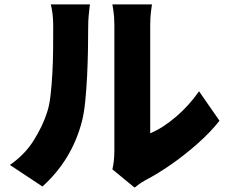

<svg xmlns="http://www.w3.org/2000/svg" viewBox="-20 -793 1040 873"><path d="M491 -23Q495 -39 497.5 -61Q500 -83 500 -106V-680Q500 -717 495.5 -745Q491 -773 491 -773H671Q671 -773 667 -744.5Q663 -716 663 -679V-187Q719 -210 779 -261Q839 -312 885 -378L978 -244Q938 -193 879.5 -141Q821 -89 758.5 -45.5Q696 -2 640 27Q622 37 611 45.5Q600 54 592 60ZM25 -43Q93 -90 133.5 -155Q174 -220 193 -279Q204 -310 209.5 -357Q215 -404 218 -458.5Q221 -513 221.5 -568Q222 -623 222 -670Q222 -705 219 -729Q216 -753 211 -773H389Q389 -773 387 -757.5Q385 -742 383 -719Q381 -696 381 -672Q381 -626 380 -567Q379 -508 376 -447Q373 -386 367.5 -331.5Q362 -277 352 -239Q306 -65 173 55Z"/></svg>

Font: Source Han Sans CN Heavy
Style: Regular
Weight: 900
Designer: Ryoko NISHIZUKA 西塚涼子 (kana, bopomofo & ideographs); Paul D. Hunt (Latin, Greek & Cyrillic); Sandoll Communications 산돌커뮤니
Foundry: Adobe
Version: Version 2.000;hotconv 1.0.107;makeotfexe 2.5.65593